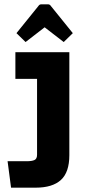

<svg xmlns="http://www.w3.org/2000/svg" viewBox="-20 -866 411 886"><path d="M103 -122Q127 -122 139 -127.5Q151 -133 151 -152V-502H51V-625H300V-150Q300 -71 261 -35.5Q222 0 145 0H31L15 -122ZM56 -713 157 -838Q162 -846 170 -846H202Q210 -846 215 -838L316 -713L274 -672L186 -740L98 -672Z"/></svg>

Font: Changa SemiBold
Style: Regular
Weight: 600
Designer: Eduardo Rodriguez Tunni
Foundry: Eduardo Rodriguez Tunni
Version: Version 2.002; ttfautohint (v1.5) -l 8 -r 50 -G 150 -x 14 -H